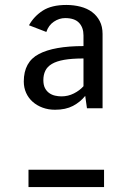

<svg xmlns="http://www.w3.org/2000/svg" viewBox="-20 -755 515 775"><path d="M331 -318 324 -368Q304 -343 274.5 -327.5Q245 -312 202 -312Q175 -312 152 -320.5Q129 -329 112 -344Q95 -359 85.5 -380Q76 -401 76 -426Q76 -505 137 -537Q198 -569 317 -569V-612Q317 -644 299 -663Q281 -682 243 -682Q219 -682 197.5 -667.5Q176 -653 167 -626L97 -653Q117 -689 152.5 -712Q188 -735 248 -735Q278 -735 305 -728Q332 -721 351.5 -706.5Q371 -692 382.5 -670Q394 -648 394 -618V-318ZM95 0V-70H400V0ZM228 -366Q255 -366 278.5 -378Q302 -390 317 -407V-519Q270 -519 239 -513.5Q208 -508 189.5 -497Q171 -486 163 -469.5Q155 -453 155 -432Q155 -412 161.5 -399.5Q168 -387 178.5 -379.5Q189 -372 202 -369Q215 -366 228 -366Z"/></svg>

Font: Carrois Gothic
Style: Regular
Weight: 400
Designer: Ralph du Carrois
Foundry: Ralph du Carrois
Version: Version 1.002